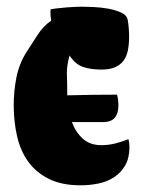

<svg xmlns="http://www.w3.org/2000/svg" viewBox="-20 -554 425 574"><path d="M362 -493Q364 -482 365 -469Q366 -456 366 -445Q366 -423 362.5 -404.5Q359 -386 349.5 -373Q340 -360 324 -353Q308 -346 283 -346Q251 -346 228 -354Q205 -362 188 -388Q179 -357 180 -331.5Q181 -306 181 -274V-269Q219 -270 255.5 -270.5Q292 -271 330 -271Q332 -263 333 -254.5Q334 -246 334 -238Q334 -215 323 -202Q312 -189 289 -189H195Q206 -159 227.5 -139.5Q249 -120 283 -120Q304 -120 324 -125Q344 -130 364 -138Q367 -126 367 -114Q367 -82 354.5 -60Q342 -38 321.5 -24.5Q301 -11 275 -5.5Q249 0 221 0Q165 0 126.5 -19Q88 -38 64.5 -70.5Q41 -103 31 -147Q21 -191 21 -240Q21 -281 29 -322Q37 -363 59 -398Q74 -421 92 -449Q110 -477 133 -492Q131 -506 131 -510.5Q131 -515 131 -526Q141 -528 154.5 -529.5Q168 -531 181 -532Q194 -533 206 -533.5Q218 -534 225 -534Q237 -534 259.5 -533Q282 -532 304 -528Q326 -524 343 -516Q360 -508 362 -493Z"/></svg>

Font: Chela One Cyrilic
Style: Regular
Weight: 400
Designer: Miguel Hernandez
Foundry: LatinoType
Version: Version 1.001